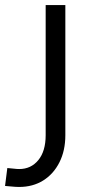

<svg xmlns="http://www.w3.org/2000/svg" viewBox="-67 -520 350 761"><path d="M9 221Q-4 221 -18.5 219.5Q-33 218 -47 217L-38 146Q-24 147 -12 148.5Q0 150 9 150Q56 150 85 114.5Q114 79 114 16V-500H192V16Q192 77 168.5 123.5Q145 170 104 195.5Q63 221 9 221Z"/></svg>

Font: Cairo
Style: Regular
Weight: 400
Designer: Mohamed Gaber, Accademia di Belle Arti di Urbino
Foundry: Kief Type Foundry, Accademia di Belle Arti di Urbino
Version: Version 3.120